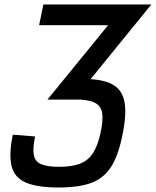

<svg xmlns="http://www.w3.org/2000/svg" viewBox="-20 -820 693 854"><path d="M240 14Q146 14 95 -8Q44 -30 31.5 -81.5Q19 -133 37 -221L136 -213Q125 -160 130.5 -130.5Q136 -101 163.5 -89.5Q191 -78 243 -78Q300 -78 336 -92Q372 -106 393.5 -139Q415 -172 427 -228Q439 -282 435 -313.5Q431 -345 408 -359.5Q385 -374 338 -377H259L279 -469H349Q435 -469 479.5 -445Q524 -421 534 -365Q544 -309 523 -212Q505 -125 473 -76Q441 -27 386 -6.5Q331 14 240 14ZM191 -377 461 -708H154L173 -800H653L309 -377Z"/></svg>

Font: Victor Mono Thin
Style: Italic
Weight: 100
Italic angle: -12°
Monospace: yes
Designer: Rune Bjørnerås
Version: Version 1.561;gftools[0.9.30]